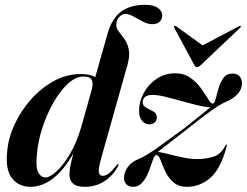

<svg xmlns="http://www.w3.org/2000/svg" viewBox="-20 -748 1000 778"><path d="M457.5 -72.5Q437 -36 402.8 -13.5Q368.5 9 323 9Q290.5 9 276 -4.2Q261.5 -17.5 261.5 -41.5Q261.5 -55 265 -74.5Q268.5 -94 277.5 -127.5Q241.5 -62 196.8 -26.5Q152 9 103.5 9Q57 9 29.8 -24.2Q2.5 -57.5 8.5 -127Q12 -183.5 37.5 -240.2Q63 -297 104.5 -344Q146 -391 198 -419.5Q250 -448 306.5 -448Q345.5 -448 366 -435.5L415 -609Q432 -671 469.2 -699.8Q506.5 -728.5 568 -728.5Q602.5 -728.5 620 -715.8Q637.5 -703 637.5 -685.5Q637.5 -670.5 627 -660.2Q616.5 -650 597.5 -650Q578.5 -650 558.8 -660.5Q539 -671 520.8 -681.2Q502.5 -691.5 488 -691.5Q474.5 -691.5 463 -679.2Q451.5 -667 451 -647.5Q451 -633 461.5 -620Q472 -607 484 -590.2Q496 -573.5 501.5 -548.8Q507 -524 497 -487L389.5 -105Q378.5 -65.5 380.5 -50.5Q382.5 -35.5 397 -35.5Q407.5 -35.5 420 -44.5Q432.5 -53.5 451.5 -77Q456.5 -84 458.5 -83.5Q462.5 -82.5 457.5 -72.5ZM129.5 -121Q124 -69.5 135 -49.2Q146 -29 165 -29Q181.5 -29 208.5 -53.2Q235.5 -77.5 263.2 -123.8Q291 -170 310 -236L353 -389.5Q358 -409 351.8 -423.5Q345.5 -438 318.5 -438Q286.5 -438 254.5 -408.2Q222.5 -378.5 195.5 -330.5Q168.5 -282.5 150.8 -227.2Q133 -172 129.5 -121ZM615 -119.5Q608.5 -121 603 -108.5Q597.5 -96 591.2 -76.5Q585 -57 575.8 -37.5Q566.5 -18 552.8 -4.5Q539 9 518.5 9Q502.5 9 492.5 -0.8Q482.5 -10.5 482.5 -26Q482.5 -49.5 497.5 -70.8Q512.5 -92 541.5 -103.5Q573.5 -117 623.5 -153Q673.5 -189 727.5 -229Q759 -253.5 787.2 -276.5Q815.5 -299.5 832.5 -313Q808 -314.5 775.8 -322.5Q743.5 -330.5 710 -340Q676.5 -349.5 647 -356.5Q617.5 -363.5 598.5 -363.5Q577 -363.5 567.5 -355Q558 -346.5 558 -334Q558 -322 568 -314.8Q578 -307.5 594 -300.5Q606.5 -294.5 611 -287.8Q615.5 -281 615.5 -271.5Q615.5 -259.5 606.8 -251.8Q598 -244 586.5 -244Q568 -244 555.8 -258.2Q543.5 -272.5 543.5 -298.5Q543.5 -336.5 562.5 -371.5Q581.5 -406.5 614.8 -428.8Q648 -451 690.5 -451Q726.5 -451 752.2 -432.2Q778 -413.5 795.2 -389.2Q812.5 -365 823.5 -346.5Q834.5 -328 841.5 -328Q849 -328 853.8 -346.5Q858.5 -365 865.2 -389Q872 -413 885 -431.5Q898 -450 922.5 -450Q941 -450 950.8 -438.8Q960.5 -427.5 960.5 -410.5Q960.5 -387 943.5 -367.8Q926.5 -348.5 896.5 -336Q872 -325.5 830.8 -295.8Q789.5 -266 733 -220.5Q699 -194.5 668 -170.2Q637 -146 619.5 -132.5Q638.5 -130 665 -123Q691.5 -116 721.5 -109.8Q751.5 -103.5 779.5 -103.5Q815 -103.5 845.2 -113.2Q875.5 -123 893 -157.5Q895.5 -163 898 -162.5Q900.5 -162 898.5 -155Q875 -65 833 -28Q791 9 738 9Q703 9 682 -10Q661 -29 649.5 -54Q638 -79 630.8 -98.8Q623.5 -118.5 615 -119.5ZM794.5 -485Q785 -476 778.5 -476Q771.5 -476 767 -485L686 -635.5Q683.5 -640 686.5 -642.5Q689.5 -644.5 694 -641.5L801 -564L948 -641.5Q954 -644.5 955.5 -642.5Q957.5 -640.5 953 -635.5Z"/></svg>

Font: Fraunces 144pt SemiBold
Style: Italic
Weight: 600
Italic angle: -16°
Version: Version 1.000;[0bf87f6ff]